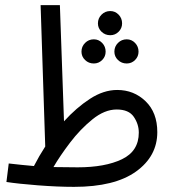

<svg xmlns="http://www.w3.org/2000/svg" viewBox="-20 -714 670 747"><path d="M455 -623Q455 -643 441.5 -657Q428 -671 409 -671Q389 -671 375 -657Q361 -643 361 -623Q361 -604 375 -590.5Q389 -577 409 -577Q428 -577 441.5 -590.5Q455 -604 455 -623ZM391 -513Q391 -533 377.5 -547Q364 -561 345 -561Q325 -561 311 -547Q297 -533 297 -513Q297 -494 311 -480.5Q325 -467 345 -467Q364 -467 377.5 -480.5Q391 -494 391 -513ZM519 -513Q519 -533 505.5 -547Q492 -561 473 -561Q453 -561 439 -547Q425 -533 425 -513Q425 -494 439 -480.5Q453 -467 473 -467Q492 -467 505.5 -480.5Q519 -494 519 -513ZM282 -63Q229 -63 188 -64Q213 -107 252.5 -159Q292 -211 339.5 -249.5Q387 -288 434 -288Q481 -288 500.5 -259.5Q520 -231 520 -198Q520 -126 454.5 -94.5Q389 -63 282 -63ZM268 13Q426 13 509 -46.5Q592 -106 592 -200Q592 -276 546.5 -320Q501 -364 436 -364Q383 -364 330 -329.5Q277 -295 229 -242L213 -694H138L156 -144Q132 -107 112 -68Q88 -70 64.5 -72.5Q41 -75 14 -78L5 -6Q50 1 127 7Q204 13 268 13Z"/></svg>

Font: Noto Sans Arabic Condensed
Style: Regular
Weight: 400
Width: 3
Designer: Nadine Chahine
Foundry: Monotype Imaging Inc.
Version: 1.001